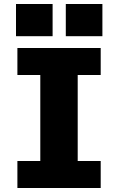

<svg xmlns="http://www.w3.org/2000/svg" viewBox="-20 -940 590 960"><path d="M67 0V-135H181.5V-565H67V-700H483.5V-565H368.5V-135H483.5V0ZM60 -920H243V-759H60ZM309 -920H492V-759H309Z"/></svg>

Font: Trispace SemiCondensed ExtraBold
Style: Regular
Weight: 800
Width: 4
Designer: Tyler Finck
Foundry: Etcetera Type Company
Version: Version 1.210; ttfautohint (v1.8.3)